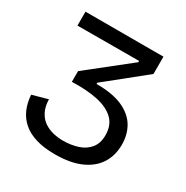

<svg xmlns="http://www.w3.org/2000/svg" viewBox="-156 -789 901 932"><g transform="rotate(30 294.0 -323.0)"><path d="M275 14Q214 14 169.5 0.5Q125 -13 95.5 -38.5Q66 -64 50.5 -99.5Q35 -135 32 -179L118 -203Q119 -162 133.5 -134.5Q148 -107 171 -91.5Q194 -76 221.5 -69.5Q249 -63 276 -63Q322 -63 360 -75.5Q398 -88 420.5 -116Q443 -144 443 -188Q443 -245 409.5 -277Q376 -309 315.5 -322Q255 -335 172 -332V-392L404 -576V-583L59 -582V-660H496V-563L281 -390V-383Q373 -383 428.5 -357.5Q484 -332 509.5 -288.5Q535 -245 535 -189Q535 -128 506 -82.5Q477 -37 419.5 -11.5Q362 14 275 14Z"/></g></svg>

Font: Bricolage Grotesque 18pt
Style: Regular
Weight: 400
Version: Version 1.001;gftools[0.9.33.dev8+g029e19f]